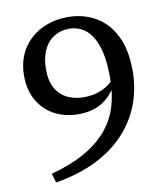

<svg xmlns="http://www.w3.org/2000/svg" viewBox="-77 -725 698 803"><g transform="rotate(-10 271.5 -323.5)"><path d="M97 13 85 -26Q170 -49 229 -82.5Q288 -116 325 -160Q362 -204 378.5 -258.5Q395 -313 395 -379Q395 -463 377.5 -514Q360 -565 330 -588Q300 -611 261 -611Q225 -611 196.5 -593Q168 -575 152.5 -541Q137 -507 137 -459Q137 -411 154.5 -380Q172 -349 203 -333.5Q234 -318 274 -318Q316 -318 350 -333Q384 -348 413 -381L425 -352L408 -355Q384 -306 342.5 -279Q301 -252 239 -252Q183 -252 138.5 -275.5Q94 -299 68 -343.5Q42 -388 42 -450Q42 -498 58.5 -536.5Q75 -575 105 -602.5Q135 -630 175.5 -645Q216 -660 263 -660Q329 -660 381 -630.5Q433 -601 463 -541.5Q493 -482 493 -392Q493 -318 468.5 -252Q444 -186 394.5 -132Q345 -78 271 -41Q197 -4 97 13Z"/></g></svg>

Font: myMathFont
Style: Regular
Weight: 400
Designer: Ross Mills, John Hudson & Paul Hanslow, Tiro Typeworks Ltd; with prior portions MicroPress Inc., and Coen Hoffman. Math 
Foundry: Tiro Typeworks Ltd
Version: Version 2.13 b171